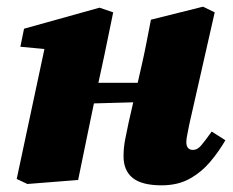

<svg xmlns="http://www.w3.org/2000/svg" viewBox="-20 -539 699 575"><path d="M62 12 30 -3 119 -420 180 -386 41 -399 52 -453 278 -516 319 -502 292 -371 261 -228Q249 -171 237.5 -114.5Q226 -58 214 0ZM179 -227V-291H464V-235ZM464 16Q405 16 377.5 -6Q350 -28 350 -71Q350 -99 355.5 -124.5Q361 -150 365 -171L404 -342Q412 -377 418.5 -410.5Q425 -444 432 -480L588 -519L623 -502L547 -167Q544 -150 541 -136.5Q538 -123 538 -113Q538 -102 543 -96Q548 -90 558 -90Q571 -90 582.5 -103.5Q594 -117 614 -145L655 -119Q636 -86 610 -55Q584 -24 548.5 -4Q513 16 464 16Z"/></svg>

Font: Source Serif 4 Black
Style: Italic
Weight: 900
Italic angle: -12°
Designer: Frank Grießhammer
Foundry: Adobe Systems Incorporated
Version: Version 4.004;hotconv 1.0.116;makeotfexe 2.5.65601